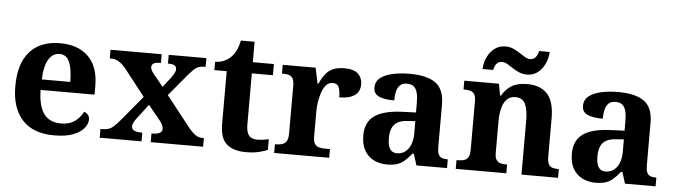

<svg xmlns="http://www.w3.org/2000/svg" viewBox="-48 -958 4089 1162"><g transform="rotate(5 1996.5 -377.0)"><path d="M306.1 10Q178 10 112.4 -62.3Q46.9 -134.6 46.9 -265.2Q46.9 -405.7 111.8 -477.3Q176.8 -548.9 295 -548.9Q404.2 -548.9 466.6 -488Q529.1 -427.2 529.1 -308.2V-256.9H201.3Q203.3 -156.6 238.5 -110.9Q273.7 -65.2 341 -65.2Q392.4 -65.2 425.5 -89.3Q458.5 -113.4 475.3 -147.9Q489.3 -143.8 499.1 -132.5Q508.8 -121.1 508.8 -104.1Q508.8 -78.3 488.1 -51.8Q467.3 -25.3 422.8 -7.7Q378.3 10 306.1 10ZM375.9 -320.8Q375.9 -397.3 357.8 -440.6Q339.6 -483.9 297 -483.9Q255.4 -483.9 230.4 -442.1Q205.4 -400.4 203.3 -320.8Z M582.8 0V-53H591.8Q615.8 -53 632.5 -58.8Q649.2 -64.6 664.6 -78.9Q680.1 -93.2 700.2 -117L826.8 -269L700.8 -430Q686.8 -447.6 672.3 -459.4Q657.8 -471.2 643.8 -477.1Q629.8 -483 614.8 -483H601.8V-536H912.6V-483H909.1Q877.5 -483 866.8 -474.5Q856.1 -466 856.1 -454Q856.1 -444 861.5 -433.4Q867 -422.8 879.1 -408L935.3 -340L979.7 -397Q991.3 -412.3 999.2 -426.1Q1007 -439.8 1007 -452.8Q1007 -470.8 993.6 -476.9Q980.1 -483 958.8 -483H955.3V-536H1184.1V-483H1175.1Q1156.1 -483 1141.5 -477.6Q1126.9 -472.2 1111.9 -457.9Q1097 -443.7 1075.3 -417.8L971.1 -293L1118.1 -106Q1133.7 -87.6 1146.9 -75.6Q1160.1 -63.6 1173.1 -58.3Q1186.1 -53 1198.1 -53H1211.1V0H892.8V-53H897.8Q927.8 -53 942.8 -61.5Q957.8 -70 957.8 -86Q957.8 -97 951.2 -111.4Q944.5 -125.8 919.8 -155L862.7 -224.1L796.7 -137.2Q787.7 -125.7 779.9 -112Q772 -98.3 772 -85.2Q772 -69.2 786.3 -61.1Q800.5 -53 833.5 -53H837V0Z M1471.9 10Q1395.3 10 1354.5 -25.4Q1313.6 -60.7 1313.6 -147.9V-468H1238.7V-519Q1271.2 -519 1296.7 -531.7Q1322.2 -544.4 1337 -560.9Q1352.3 -576.5 1364.2 -601.4Q1376 -626.2 1383 -660.2H1466.2V-536H1594.3V-468H1466.2V-158.2Q1466.2 -113.6 1481.7 -92.5Q1497.1 -71.4 1532.3 -71.4Q1551.5 -71.4 1569.4 -74Q1587.3 -76.6 1603.3 -80.2V-15.3Q1587.4 -7.5 1552.7 1.2Q1518 10 1471.9 10Z M1642.7 0V-53H1646.8Q1669.8 -53 1686.6 -58Q1703.3 -63 1712.9 -78.5Q1722.4 -94 1722.4 -125V-415Q1722.4 -445 1713.8 -459.5Q1705.2 -474 1689.3 -478.5Q1673.5 -483 1651.5 -483H1647.9V-536H1847.7L1867.9 -440.5H1872.9Q1888.2 -475.7 1907.2 -499.8Q1926.3 -524 1953.6 -535.9Q1980.9 -547.7 2022 -547.7Q2079.4 -547.7 2105.3 -523.2Q2131.2 -498.7 2131.2 -459.7Q2131.2 -414.2 2098.4 -391.8Q2065.6 -369.5 2005.7 -369.5Q2005.7 -410.5 1996.3 -431.6Q1986.9 -452.7 1958.5 -452.7Q1936.3 -452.7 1920.5 -436Q1904.7 -419.2 1894.9 -391.8Q1885 -364.5 1880 -333.2Q1875 -302 1875 -273V-120Q1875 -91 1884.2 -76.5Q1893.4 -62 1909.3 -57.5Q1925.2 -53 1944.8 -53H1976.9V0Z M2327.5 10Q2284.1 10 2248.3 -7.8Q2212.5 -25.6 2191.6 -61.8Q2170.8 -98 2170.8 -153.1Q2170.8 -234.6 2226.3 -273.2Q2281.9 -311.7 2395 -315.8L2476.6 -318.8V-374.2Q2476.6 -410.7 2470.8 -435.9Q2465.1 -461.1 2450.1 -474.5Q2435 -487.9 2407.5 -487.9Q2382.1 -487.9 2367 -475Q2352 -462.2 2345.5 -438.3Q2339 -414.4 2339 -380Q2275.5 -380 2244.1 -395.4Q2212.8 -410.8 2212.8 -446.9Q2212.8 -484.1 2240.8 -506.4Q2268.9 -528.7 2315.8 -538.8Q2362.8 -548.9 2418.9 -548.9Q2524.2 -548.9 2576.7 -510.8Q2629.1 -472.6 2629.1 -379.1V-123.9Q2629.1 -96.4 2634.9 -81.1Q2640.6 -65.8 2654 -59.4Q2667.4 -53 2689.4 -53H2693V0H2506.9L2485.7 -68.6H2476.6Q2455 -41.8 2435.3 -24.3Q2415.6 -6.9 2390.8 1.6Q2366 10 2327.5 10ZM2382.9 -63Q2411.8 -63 2432.9 -78.9Q2454 -94.7 2465.6 -123.6Q2477.1 -152.5 2477.1 -191V-266.2L2432.2 -263.2Q2392.1 -261.2 2369.2 -247.6Q2346.2 -234.1 2336.3 -209.6Q2326.4 -185.1 2326.4 -149.1Q2326.4 -121 2332.5 -101.6Q2338.6 -82.3 2351.2 -72.7Q2363.9 -63 2382.9 -63Z M2745.9 0V-53H2751.6Q2774.6 -53 2791 -57.7Q2807.5 -62.4 2816.8 -77.4Q2826 -92.3 2826 -122.1V-417.9Q2826 -446.1 2817.3 -460.1Q2808.7 -474 2793 -478.5Q2777.3 -483 2755.3 -483H2750.9V-536H2961.6L2974.6 -464.9H2979.6Q3003.6 -506.4 3039 -527.6Q3074.3 -548.9 3132.7 -548.9Q3212.3 -548.9 3254.8 -503.3Q3297.2 -457.6 3297.2 -355.8V-123.9Q3297.2 -93.4 3304.4 -78.2Q3311.6 -63 3326.3 -58Q3340.9 -53 3362.9 -53H3367.4V0H3145.2V-328.8Q3145.2 -393.2 3128.5 -428.6Q3111.9 -464 3067.7 -464Q3034.3 -464 3014.8 -442.4Q2995.2 -420.8 2986.9 -385.5Q2978.6 -350.2 2978.6 -309V-118.3Q2978.6 -90.4 2987 -76.5Q2995.4 -62.6 3011.1 -57.8Q3026.7 -53 3048.7 -53H3053.2V0ZM3126 -606Q3099 -606 3077 -615.5Q3055 -625 3036.5 -637.5Q3018 -650 3001.5 -659.5Q2985 -669 2969 -669Q2946.5 -669 2934.8 -652.5Q2923 -636 2920 -616H2854.7Q2856.7 -656.9 2873.1 -690.3Q2889.6 -723.8 2917.3 -744Q2945 -764.2 2981 -764.2Q3008 -764.2 3029.5 -754.7Q3051 -745.2 3069.5 -732.7Q3088 -720.2 3104.5 -710.7Q3121 -701.2 3137 -701.2Q3158.5 -701.2 3170.7 -717.7Q3183 -734.2 3186 -754.2H3250.7Q3248.7 -713.7 3232.3 -680.1Q3215.9 -646.4 3188.9 -626.2Q3162 -606 3126 -606Z M3594.5 10Q3551.1 10 3515.3 -7.8Q3479.5 -25.6 3458.6 -61.8Q3437.8 -98 3437.8 -153.1Q3437.8 -234.6 3493.3 -273.2Q3548.9 -311.7 3662 -315.8L3743.6 -318.8V-374.2Q3743.6 -410.7 3737.8 -435.9Q3732.1 -461.1 3717.1 -474.5Q3702 -487.9 3674.5 -487.9Q3649.1 -487.9 3634 -475Q3619 -462.2 3612.5 -438.3Q3606 -414.4 3606 -380Q3542.5 -380 3511.1 -395.4Q3479.8 -410.8 3479.8 -446.9Q3479.8 -484.1 3507.8 -506.4Q3535.9 -528.7 3582.8 -538.8Q3629.8 -548.9 3685.9 -548.9Q3791.2 -548.9 3843.7 -510.8Q3896.1 -472.6 3896.1 -379.1V-123.9Q3896.1 -96.4 3901.9 -81.1Q3907.6 -65.8 3921 -59.4Q3934.4 -53 3956.4 -53H3960V0H3773.9L3752.7 -68.6H3743.6Q3722 -41.8 3702.3 -24.3Q3682.6 -6.9 3657.8 1.6Q3633 10 3594.5 10ZM3649.9 -63Q3678.8 -63 3699.9 -78.9Q3721 -94.7 3732.6 -123.6Q3744.1 -152.5 3744.1 -191V-266.2L3699.2 -263.2Q3659.1 -261.2 3636.2 -247.6Q3613.2 -234.1 3603.3 -209.6Q3593.4 -185.1 3593.4 -149.1Q3593.4 -121 3599.5 -101.6Q3605.6 -82.3 3618.2 -72.7Q3630.9 -63 3649.9 -63Z"/></g></svg>

Font: Noto Serif Gurmukhi
Style: Regular
Weight: 400
Designer: Vaibhav Singh and the Monotype Design Team
Foundry: Monotype Imaging Inc.
Version: Version 2.003